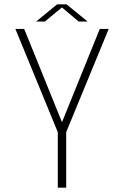

<svg xmlns="http://www.w3.org/2000/svg" viewBox="-20 -872 576 892"><path d="M485 -737.5 287.5 -258V0H248.5V-258L51.5 -737.5H92.5L276 -284.5H260L443.5 -737.5ZM148 -772 245.5 -852H289L387 -772H345.5L260.5 -843.5H275L188.5 -772Z"/></svg>

Font: Epilogue ExtraLight
Style: Regular
Weight: 250
Designer: Tyler Finck
Foundry: Etcetera Type Co
Version: Version 2.112